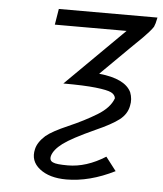

<svg xmlns="http://www.w3.org/2000/svg" viewBox="-49 -513 623 733"><g transform="rotate(5 262.5 -147.0)"><path d="M137 -409 147 -470H525L520 -448Q519 -446 517.5 -441Q516 -436 515 -434Q510 -426 499 -413.5Q488 -401 477.5 -390.5Q467 -380 451.5 -365Q436 -350 431 -345L322 -237Q422 -227 446 -177Q456 -151 450 -125Q444 -93 415.5 -71Q387 -49 326 -22Q238 18 205.5 42.5Q173 67 166 91Q161 110 177 116Q189 122 233 122Q304 122 377 76L417 128Q321 176 232 176Q167 176 129.5 146.5Q92 117 103 71Q109 44 138 18Q162 -2 222 -28Q282 -54 329.5 -83Q377 -112 390 -149Q388 -163 373 -170.5Q358 -178 313.5 -183Q269 -188 189 -188L412 -409H276H185Z"/></g></svg>

Font: Coval
Style: ExtraLight Italic
Weight: 200
Foundry: Context Ltd
Version: Version 001.000